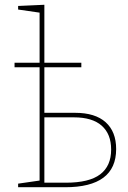

<svg xmlns="http://www.w3.org/2000/svg" viewBox="-20 -785 538 805"><path d="M295 -312Q379 -312 423 -272.5Q467 -233 467 -160Q467 0 253 0H56V-15L146 -28V-503H41V-522H146V-732L56 -745V-760L166 -765V-522H321V-503H166V-312ZM256 -19Q354 -19 400 -54Q446 -89 446 -158Q446 -223 406.5 -258Q367 -293 290 -293H166V-19Z"/></svg>

Font: Bitter Pro Thin
Style: Regular
Weight: 250
Designer: Sol Matas, and Bitter project Authors
Foundry: Sol Matas
Version: Version 1.010